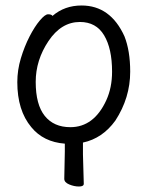

<svg xmlns="http://www.w3.org/2000/svg" viewBox="-20 -506 540 699"><path d="M282 13V56L285 163Q285 173 267.5 173Q250 173 232 165.5Q214 158 214 145L216 46V17Q138 11 94 -43Q43 -104 43 -207Q43 -251 56 -294Q69 -337 87.5 -373Q106 -409 125 -431.5Q144 -454 155 -454Q168 -454 171 -448Q215 -486 277 -486Q382 -486 433 -374Q454 -321 454 -245Q454 -150 400 -67Q353 -2 282 13ZM236 -43Q322 -43 367 -141Q388 -187 388 -245Q388 -329 359 -377.5Q330 -426 271 -426Q203 -426 156.5 -356.5Q110 -287 110 -208Q110 -125 143 -84Q176 -43 236 -43Z"/></svg>

Font: Moon Stars Kai HW
Style: Regular
Weight: 400
Designer: GuiWonder
Version: Version 1.101